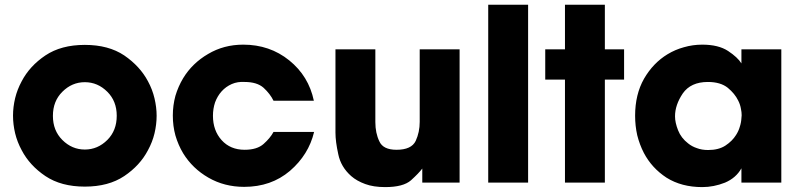

<svg xmlns="http://www.w3.org/2000/svg" viewBox="-20 -760 3333 799"><path d="M34.2 -278.3Q34.2 -242.2 43 -205.1Q51.8 -168.9 70.3 -134.8Q103.5 -71.3 168.9 -27.3Q234.4 16.6 333 16.6Q431.6 16.6 497.1 -27.3Q562.5 -71.3 595.7 -134.8Q614.3 -168.9 623 -205.1Q631.8 -242.2 631.8 -278.3Q631.8 -313.5 623 -350.6Q614.3 -387.7 595.7 -421.9Q562.5 -484.4 497.1 -529.3Q431.6 -573.2 333 -573.2Q234.4 -573.2 168.9 -529.3Q103.5 -485.4 70.3 -421.9Q51.8 -387.7 43 -351.6Q34.2 -314.5 34.2 -279.3Q34.2 -278.3 34.2 -278.3ZM200.2 -278.3Q200.2 -338.9 239.3 -377.9Q279.3 -418 333 -418Q386.7 -418 426.8 -377.9Q465.8 -338.9 465.8 -278.3Q465.8 -216.8 426.8 -177.7Q386.7 -137.7 333 -137.7Q279.3 -137.7 239.3 -177.7Q200.2 -216.8 200.2 -277.3Q200.2 -277.3 200.2 -278.3Z M1118.2 -210.9Q1104.5 -185.5 1077.1 -161.1Q1049.8 -136.7 998 -136.7Q938.5 -136.7 902.3 -176.8Q866.2 -216.8 866.2 -278.3Q866.2 -307.6 875 -334Q884.8 -360.4 902.3 -379.9Q919.9 -399.4 944.3 -410.2Q968.8 -420.9 998 -418.9Q1049.8 -418.9 1077.1 -394.5Q1104.5 -369.1 1118.2 -340.8Q1173.8 -340.8 1286.1 -340.8Q1264.6 -443.4 1183.6 -508.8Q1102.5 -574.2 992.2 -574.2Q911.1 -574.2 845.7 -535.2Q780.3 -497.1 742.2 -434.6Q721.7 -400.4 710 -361.3Q699.2 -321.3 699.2 -279.3Q699.2 -235.4 710 -196.3Q721.7 -156.2 742.2 -122.1Q781.2 -58.6 847.7 -20.5Q914.1 17.6 996.1 17.6Q1108.4 17.6 1186.5 -48.8Q1264.6 -116.2 1287.1 -210.9Q1230.5 -210.9 1118.2 -210.9Z M1892.6 -554.7Q1850.6 -554.7 1726.6 -554.7Q1726.6 -479.5 1726.6 -252.9Q1726.6 -210 1710 -173.8Q1692.4 -136.7 1629.9 -136.7Q1574.2 -136.7 1558.6 -171.9Q1542 -206.1 1542 -252Q1542 -352.5 1542 -554.7Q1501 -554.7 1376 -554.7Q1376 -545.9 1376 -516.6Q1376 -439.5 1376 -208Q1376 -170.9 1387.7 -118.2Q1398.4 -65.4 1441.4 -27.3Q1464.8 -6.8 1500 5.9Q1534.2 18.6 1583 18.6Q1658.2 18.6 1690.4 -9.8Q1722.7 -39.1 1737.3 -58.6Q1737.3 -39.1 1737.3 0Q1776.4 0 1892.6 0Q1892.6 -138.7 1892.6 -554.7Z M2011.7 0Q2053.7 0 2177.7 0Q2177.7 -184.6 2177.7 -740.2Q2136.7 -740.2 2011.7 -740.2Q2011.7 -693.4 2011.7 -554.7Q2011.7 -416 2011.7 0Z M2331.1 0Q2373 0 2497.1 0Q2497.1 -107.4 2497.1 -428.7Q2517.6 -428.7 2577.1 -428.7Q2577.1 -460.9 2577.1 -554.7Q2557.6 -554.7 2497.1 -554.7Q2497.1 -601.6 2497.1 -740.2Q2456.1 -740.2 2331.1 -740.2Q2331.1 -693.4 2331.1 -554.7Q2310.5 -554.7 2249 -554.7Q2249 -546.9 2249 -523.4Q2249 -500 2249 -428.7Q2269.5 -428.7 2331.1 -428.7Q2331.1 -321.3 2331.1 0Z M3231.4 -554.7Q3190.4 -554.7 3065.4 -554.7Q3065.4 -540 3065.4 -496.1Q3049.8 -521.5 3009.8 -547.9Q2969.7 -574.2 2902.3 -574.2Q2863.3 -574.2 2826.2 -563.5Q2790 -553.7 2757.8 -534.2Q2698.2 -498 2660.2 -432.6Q2623 -367.2 2623 -278.3Q2623 -236.3 2631.8 -197.3Q2641.6 -158.2 2659.2 -124Q2692.4 -60.5 2753.9 -20.5Q2816.4 18.6 2902.3 18.6Q2950.2 18.6 2997.1 0Q3043 -19.5 3065.4 -59.6Q3065.4 -40 3065.4 0Q3107.4 0 3231.4 0Q3231.4 -138.7 3231.4 -554.7ZM2789.1 -276.4Q2789.1 -323.2 2821.3 -371.1Q2854.5 -418.9 2925.8 -418.9Q2978.5 -418.9 3008.8 -394.5Q3038.1 -370.1 3051.8 -341.8Q3060.5 -325.2 3063.5 -306.6Q3066.4 -293 3066.4 -280.3Q3066.4 -274.4 3065.4 -268.6Q3064.5 -250 3058.6 -232.4Q3053.7 -214.8 3043 -198.2Q3027.3 -172.9 2999 -154.3Q2970.7 -135.7 2926.8 -135.7Q2900.4 -135.7 2879.9 -143.6Q2859.4 -150.4 2843.8 -163.1Q2814.5 -185.5 2801.8 -217.8Q2789.1 -250 2789.1 -275.4Q2789.1 -275.4 2789.1 -276.4Z"/></svg>

Font: Avakin
Style: Bold
Weight: 700
Designer: Herb Lubalin, Tom Carnase, Ed Benguiat, Adobe Type Staff
Version: Version 1.0